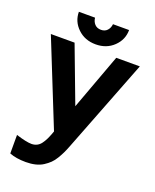

<svg xmlns="http://www.w3.org/2000/svg" viewBox="-164 -783 883 1095"><g transform="rotate(20 277.0 -235.5)"><path d="M221.2 0 14.2 -516.1H158.2L286.1 -176.8L411.1 -516.1H554.2L334 50.8Q324.7 74.7 316.4 92Q308.1 109.4 295.4 130.6Q282.7 151.9 267.8 166.3Q252.9 180.7 232.9 193.6Q212.9 206.5 186.5 212.9Q160.2 219.2 128.9 219.2Q69.8 219.2 29.8 203.1V90.8Q93.3 110.8 124 110.8Q142.1 110.8 156.7 103.5Q171.4 96.2 181.9 81.8Q192.4 67.4 199.2 53.7Q206.1 40 213.9 20ZM273.9 -547.9Q208 -547.9 164.6 -589.6Q121.1 -631.3 121.1 -689.9H219.2Q221.7 -666.5 235.8 -651.4Q250 -636.2 273.9 -636.2Q297.9 -636.2 311.8 -651.4Q325.7 -666.5 328.1 -689.9H425.8Q425.8 -631.3 382.6 -589.6Q339.4 -547.9 273.9 -547.9Z"/></g></svg>

Font: LT Superior
Style: Bold
Weight: 400
Designer: Daniel Lyons
Foundry: LyonsType
Version: Version 1.000